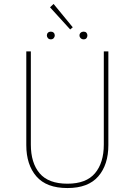

<svg xmlns="http://www.w3.org/2000/svg" viewBox="-20 -941 680 971"><path d="M528 -207Q528 -108 477 -49Q426 10 321 10Q215 10 164 -49Q113 -108 113 -207V-681H136V-210Q136 -117 180.5 -64.5Q225 -12 321 -12Q416 -12 460.5 -65Q505 -118 505 -210V-681H528ZM348 -803 335 -792 233 -904 251 -921ZM257 -762Q257 -754 251.5 -748Q246 -742 237 -742Q228 -742 222.5 -748Q217 -754 217 -762Q217 -770 222.5 -775.5Q228 -781 237 -781Q246 -781 251.5 -775.5Q257 -770 257 -762ZM422 -762Q422 -753 417 -747.5Q412 -742 403 -742Q394 -742 388 -748Q382 -754 382 -762Q382 -770 388 -775.5Q394 -781 403 -781Q412 -781 417 -775.5Q422 -770 422 -762Z"/></svg>

Font: Fira Sans Thin
Style: Regular
Weight: 100
Designer: bBox Type GmbH & Carrois Corporate GbR & Edenspiekermann AG
Foundry: bBox Type GmbH & Carrois Corporate GbR & Edenspiekermann AG
Version: Version 4.301